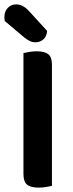

<svg xmlns="http://www.w3.org/2000/svg" viewBox="-30 -849 334 876"><path d="M147 7Q109 7 93 -7Q77 -21 77 -54V-607Q86 -609 103 -612Q120 -615 137 -615Q173 -615 190 -602Q207 -589 207 -554V-1Q198 1 181.5 4Q165 7 147 7ZM-8 -753Q-10 -763 -10 -771Q-10 -797 5.5 -813Q21 -829 44 -829Q73 -829 100 -801L185 -708Q183 -682 167.5 -669Q152 -656 133 -656Q117 -656 105.5 -662Q94 -668 82 -677Z"/></svg>

Font: Baloo Thambi 2 SemiBold
Style: Regular
Weight: 600
Designer: Aadarsh Rajan and Ek Type
Foundry: Ek Type
Version: Version 1.640;hotconv 1.0.111;makeotfexe 2.5.65597; ttfautoh